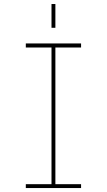

<svg xmlns="http://www.w3.org/2000/svg" viewBox="-20 -950 540 970"><path d="M110.4 0V-19.5H240.2V-710H110.4V-730.5H389.6V-710H259.8V-19.5H389.6V0ZM240.2 -809.6V-929.7H259.8V-809.6Z"/></svg>

Font: Mgen+ 1mn thin
Style: Regular
Weight: 100
Designer: [Source Han Sans]
Ryoko NISHIZUKA  (kana & ideographs); Paul D. Hunt (Latin, Greek & Cyrillic); Wenlong ZHANG  (bopomofo
Version: Version 1.059.20150602